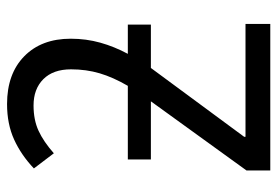

<svg xmlns="http://www.w3.org/2000/svg" viewBox="-144 -662 805 558"><g transform="rotate(-90 259.0 -382.5)"><path d="M236 -765Q324 -765 375 -715Q426 -665 426 -580Q426 -535 414.5 -494Q403 -453 382 -414H467V-347H341L141 -76V-72H469V0H43V-69L244 -347H75V-414H289Q314 -457 325.5 -496Q337 -535 337 -579Q337 -631 308.5 -659.5Q280 -688 232 -688Q190 -688 158.5 -673.5Q127 -659 93 -629L49 -687Q88 -724 133 -744.5Q178 -765 236 -765Z"/></g></svg>

Font: Noto Sans SemiCondensed
Style: Regular
Weight: 400
Width: 4
Designer: Monotype Design Team
Foundry: Monotype Imaging Inc.
Version: Version 2.013; ttfautohint (v1.8.4.7-5d5b)